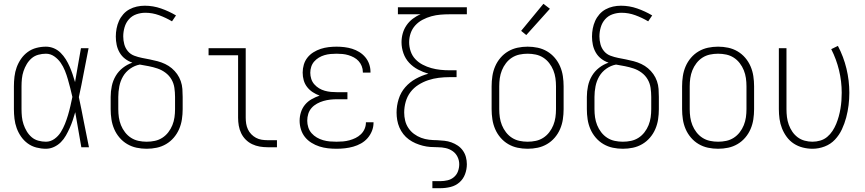

<svg xmlns="http://www.w3.org/2000/svg" viewBox="-20 -773 4540 1008"><path d="M221 8Q196 8 171 1.5Q146 -5 125.5 -20Q105 -35 90.5 -56Q76 -77 67.5 -100.5Q59 -124 56 -149.5Q53 -175 53 -200V-320Q53 -345 56 -370.5Q59 -396 67.5 -419.5Q76 -443 90.5 -464Q105 -485 125.5 -500Q146 -515 171 -521.5Q196 -528 221 -528Q243 -528 263 -519.5Q283 -511 298.5 -495.5Q314 -480 325.5 -461.5Q337 -443 345.5 -423.5Q354 -404 361 -383.5Q368 -363 374 -342Q382 -387 389.5 -431.5Q397 -476 405 -520H445Q432 -456 420 -391.5Q408 -327 394 -263Q408 -198 420.5 -132Q433 -66 447 0H407Q399 -46 391 -92Q383 -138 375 -184Q369 -163 362 -142Q355 -121 346 -101Q337 -81 326 -61.5Q315 -42 299.5 -26.5Q284 -11 263.5 -1.5Q243 8 221 8ZM221 -29Q245 -29 265.5 -43.5Q286 -58 299 -79Q312 -100 321 -122.5Q330 -145 337 -168.5Q344 -192 349.5 -216Q355 -240 360 -264Q355 -287 349 -310Q343 -333 336.5 -356Q330 -379 321 -401.5Q312 -424 298.5 -443.5Q285 -463 265 -477Q245 -491 221 -491Q201 -491 181 -485.5Q161 -480 146 -467Q131 -454 120.5 -436.5Q110 -419 103.5 -399.5Q97 -380 95 -360Q93 -340 93 -320V-200Q93 -180 95 -160Q97 -140 103.5 -120.5Q110 -101 120.5 -83.5Q131 -66 146 -53Q161 -40 181 -34.5Q201 -29 221 -29Z M750 8Q723 8 697 2.5Q671 -3 648 -16.5Q625 -30 607.5 -50.5Q590 -71 579.5 -95.5Q569 -120 565 -146.5Q561 -173 561 -200V-264Q561 -293 567 -321.5Q573 -350 587.5 -374.5Q602 -399 625 -417Q648 -435 675 -444Q654 -451 636.5 -464.5Q619 -478 608 -497Q597 -516 592.5 -537.5Q588 -559 588 -581Q588 -602 592 -623Q596 -644 604.5 -663Q613 -682 627 -698Q641 -714 659.5 -724Q678 -734 698.5 -738.5Q719 -743 740 -743Q784 -743 825.5 -728.5Q867 -714 904 -692L883 -661Q851 -680 815.5 -693Q780 -706 743 -706Q719 -706 696 -698Q673 -690 657 -672Q641 -654 634 -630Q627 -606 627 -582Q627 -561 632.5 -540.5Q638 -520 651.5 -504Q665 -488 685 -480.5Q705 -473 725.5 -469Q746 -465 766.5 -461Q787 -457 807.5 -451.5Q828 -446 847 -437Q866 -428 882 -414.5Q898 -401 910 -384Q922 -367 929 -347Q936 -327 937.5 -306Q939 -285 939 -264V-200Q939 -173 935 -146.5Q931 -120 920.5 -95.5Q910 -71 892.5 -50.5Q875 -30 852 -16.5Q829 -3 803 2.5Q777 8 750 8ZM750 -29Q772 -29 793 -33.5Q814 -38 832 -49.5Q850 -61 863.5 -78.5Q877 -96 885 -116Q893 -136 896 -157Q899 -178 899 -200V-264Q899 -288 895.5 -312Q892 -336 880 -356.5Q868 -377 848.5 -391.5Q829 -406 806.5 -413.5Q784 -421 761 -425.5Q738 -430 714 -434Q687 -429 663.5 -412.5Q640 -396 626 -372Q612 -348 606.5 -320Q601 -292 601 -264V-200Q601 -178 604 -157Q607 -136 615 -116Q623 -96 636.5 -78.5Q650 -61 668 -49.5Q686 -38 707 -33.5Q728 -29 750 -29Z M1385 0Q1364 0 1343.5 -3.5Q1323 -7 1304 -16Q1285 -25 1270 -40Q1255 -55 1246 -74Q1237 -93 1233.5 -113.5Q1230 -134 1230 -155V-483H1075V-520H1270V-155Q1270 -139 1272.5 -123.5Q1275 -108 1281.5 -94Q1288 -80 1299 -68.5Q1310 -57 1324 -49.5Q1338 -42 1353.5 -39.5Q1369 -37 1385 -37H1434V0Z M1747 8Q1724 8 1701.5 5.5Q1679 3 1657 -4Q1635 -11 1615 -23.5Q1595 -36 1581 -53.5Q1567 -71 1560 -93.5Q1553 -116 1553 -139Q1553 -162 1560 -184Q1567 -206 1581.5 -223.5Q1596 -241 1616.5 -252.5Q1637 -264 1658 -271Q1639 -278 1622 -289Q1605 -300 1592.5 -316Q1580 -332 1574.5 -351.5Q1569 -371 1569 -392Q1569 -413 1575 -433.5Q1581 -454 1594 -470.5Q1607 -487 1625.5 -498.5Q1644 -510 1664 -516.5Q1684 -523 1705 -525.5Q1726 -528 1747 -528Q1768 -528 1788.5 -525.5Q1809 -523 1828.5 -517Q1848 -511 1866 -500Q1884 -489 1897.5 -473Q1911 -457 1918 -437Q1925 -417 1925 -397Q1925 -395 1925 -394Q1925 -393 1925 -392H1885Q1885 -393 1885 -393.5Q1885 -394 1885 -395Q1885 -411 1879 -426Q1873 -441 1862.5 -452.5Q1852 -464 1838 -471.5Q1824 -479 1809 -483.5Q1794 -488 1778.5 -489.5Q1763 -491 1747 -491Q1731 -491 1715 -489.5Q1699 -488 1683.5 -483.5Q1668 -479 1654 -470.5Q1640 -462 1629.5 -450Q1619 -438 1614 -422.5Q1609 -407 1609 -391Q1609 -375 1614 -359Q1619 -343 1630 -330.5Q1641 -318 1655 -309.5Q1669 -301 1685 -296.5Q1701 -292 1717.5 -290.5Q1734 -289 1750 -289H1804V-252H1750Q1732 -252 1714 -250Q1696 -248 1678.5 -243Q1661 -238 1644.5 -229Q1628 -220 1616 -206.5Q1604 -193 1598.5 -175.5Q1593 -158 1593 -139Q1593 -122 1598.5 -104.5Q1604 -87 1616 -73.5Q1628 -60 1643.5 -51Q1659 -42 1676.5 -37Q1694 -32 1711.5 -30.5Q1729 -29 1747 -29Q1764 -29 1781 -30.5Q1798 -32 1814.5 -36.5Q1831 -41 1846.5 -48.5Q1862 -56 1874.5 -68Q1887 -80 1894 -96Q1901 -112 1901 -129Q1901 -129 1901 -129.5Q1901 -130 1901 -131H1941Q1941 -130 1941 -129.5Q1941 -129 1941 -128Q1941 -106 1932.5 -85Q1924 -64 1909.5 -47.5Q1895 -31 1875.5 -20Q1856 -9 1834.5 -3Q1813 3 1791 5.5Q1769 8 1747 8Z M2250 215V178H2292Q2311 178 2330 173.5Q2349 169 2363.5 156.5Q2378 144 2384.5 126Q2391 108 2391 89Q2391 69 2382 50.5Q2373 32 2356.5 20.5Q2340 9 2320 4.5Q2300 0 2279.5 0Q2259 0 2239 -1.5Q2219 -3 2199.5 -8Q2180 -13 2161.5 -21Q2143 -29 2126.5 -41Q2110 -53 2097.5 -69Q2085 -85 2077 -103.5Q2069 -122 2065.5 -142Q2062 -162 2062 -182Q2062 -182 2062 -182Q2062 -182 2062 -182Q2062 -218 2073 -253Q2084 -288 2107.5 -315Q2131 -342 2163 -359.5Q2195 -377 2229 -386Q2201 -394 2174.5 -408Q2148 -422 2128 -443.5Q2108 -465 2098 -493.5Q2088 -522 2088 -551Q2088 -575 2094.5 -598Q2101 -621 2114.5 -640.5Q2128 -660 2147 -674.5Q2166 -689 2188 -698H2069V-735H2431V-698H2340Q2316 -698 2292 -696Q2268 -694 2244.5 -687.5Q2221 -681 2199 -669.5Q2177 -658 2160.5 -640Q2144 -622 2136 -599Q2128 -576 2128 -551Q2128 -527 2136 -503.5Q2144 -480 2160.5 -462.5Q2177 -445 2199 -433.5Q2221 -422 2244.5 -415.5Q2268 -409 2292 -406.5Q2316 -404 2340 -404H2377V-368H2340Q2312 -368 2283.5 -364.5Q2255 -361 2228 -352Q2201 -343 2176.5 -327.5Q2152 -312 2135 -289.5Q2118 -267 2110 -239Q2102 -211 2102 -182Q2102 -161 2107 -140Q2112 -119 2124 -101Q2136 -83 2153.5 -70Q2171 -57 2191 -49.5Q2211 -42 2232.5 -39.5Q2254 -37 2275 -37Q2294 -36 2313 -34Q2332 -32 2350 -25.5Q2368 -19 2383.5 -8.5Q2399 2 2410 17.5Q2421 33 2426 51.5Q2431 70 2431 89Q2431 116 2421.5 141.5Q2412 167 2392 184.5Q2372 202 2345.5 208.5Q2319 215 2292 215Z M2750 8Q2723 8 2697 2.5Q2671 -3 2648 -16.5Q2625 -30 2607.5 -50.5Q2590 -71 2579.5 -95.5Q2569 -120 2565 -146.5Q2561 -173 2561 -200V-320Q2561 -347 2565 -373.5Q2569 -400 2579.5 -424.5Q2590 -449 2607.5 -469.5Q2625 -490 2648 -503.5Q2671 -517 2697 -522.5Q2723 -528 2750 -528Q2777 -528 2803 -522.5Q2829 -517 2852 -503.5Q2875 -490 2892.5 -469.5Q2910 -449 2920.5 -424.5Q2931 -400 2935 -373.5Q2939 -347 2939 -320V-200Q2939 -173 2935 -146.5Q2931 -120 2920.5 -95.5Q2910 -71 2892.5 -50.5Q2875 -30 2852 -16.5Q2829 -3 2803 2.5Q2777 8 2750 8ZM2750 -29Q2772 -29 2793 -33.5Q2814 -38 2832 -49.5Q2850 -61 2863.5 -78.5Q2877 -96 2885 -116Q2893 -136 2896 -157Q2899 -178 2899 -200V-320Q2899 -342 2896 -363Q2893 -384 2885 -404Q2877 -424 2863.5 -441.5Q2850 -459 2832 -470.5Q2814 -482 2793 -486.5Q2772 -491 2750 -491Q2728 -491 2707 -486.5Q2686 -482 2668 -470.5Q2650 -459 2636.5 -441.5Q2623 -424 2615 -404Q2607 -384 2604 -363Q2601 -342 2601 -320V-200Q2601 -178 2604 -157Q2607 -136 2615 -116Q2623 -96 2636.5 -78.5Q2650 -61 2668 -49.5Q2686 -38 2707 -33.5Q2728 -29 2750 -29ZM2743 -589 2716 -611 2833 -753 2867 -727Z M3250 8Q3223 8 3197 2.5Q3171 -3 3148 -16.5Q3125 -30 3107.5 -50.5Q3090 -71 3079.5 -95.5Q3069 -120 3065 -146.5Q3061 -173 3061 -200V-264Q3061 -293 3067 -321.5Q3073 -350 3087.5 -374.5Q3102 -399 3125 -417Q3148 -435 3175 -444Q3154 -451 3136.5 -464.5Q3119 -478 3108 -497Q3097 -516 3092.5 -537.5Q3088 -559 3088 -581Q3088 -602 3092 -623Q3096 -644 3104.5 -663Q3113 -682 3127 -698Q3141 -714 3159.5 -724Q3178 -734 3198.5 -738.5Q3219 -743 3240 -743Q3284 -743 3325.5 -728.5Q3367 -714 3404 -692L3383 -661Q3351 -680 3315.5 -693Q3280 -706 3243 -706Q3219 -706 3196 -698Q3173 -690 3157 -672Q3141 -654 3134 -630Q3127 -606 3127 -582Q3127 -561 3132.5 -540.5Q3138 -520 3151.5 -504Q3165 -488 3185 -480.5Q3205 -473 3225.5 -469Q3246 -465 3266.5 -461Q3287 -457 3307.5 -451.5Q3328 -446 3347 -437Q3366 -428 3382 -414.5Q3398 -401 3410 -384Q3422 -367 3429 -347Q3436 -327 3437.5 -306Q3439 -285 3439 -264V-200Q3439 -173 3435 -146.5Q3431 -120 3420.5 -95.5Q3410 -71 3392.5 -50.5Q3375 -30 3352 -16.5Q3329 -3 3303 2.5Q3277 8 3250 8ZM3250 -29Q3272 -29 3293 -33.5Q3314 -38 3332 -49.5Q3350 -61 3363.5 -78.5Q3377 -96 3385 -116Q3393 -136 3396 -157Q3399 -178 3399 -200V-264Q3399 -288 3395.5 -312Q3392 -336 3380 -356.5Q3368 -377 3348.5 -391.5Q3329 -406 3306.5 -413.5Q3284 -421 3261 -425.5Q3238 -430 3214 -434Q3187 -429 3163.5 -412.5Q3140 -396 3126 -372Q3112 -348 3106.5 -320Q3101 -292 3101 -264V-200Q3101 -178 3104 -157Q3107 -136 3115 -116Q3123 -96 3136.5 -78.5Q3150 -61 3168 -49.5Q3186 -38 3207 -33.5Q3228 -29 3250 -29Z M3750 8Q3723 8 3697 2.5Q3671 -3 3648 -16.5Q3625 -30 3607.5 -50.5Q3590 -71 3579.5 -95.5Q3569 -120 3565 -146.5Q3561 -173 3561 -200V-320Q3561 -347 3565 -373.5Q3569 -400 3579.5 -424.5Q3590 -449 3607.5 -469.5Q3625 -490 3648 -503.5Q3671 -517 3697 -522.5Q3723 -528 3750 -528Q3777 -528 3803 -522.5Q3829 -517 3852 -503.5Q3875 -490 3892.5 -469.5Q3910 -449 3920.5 -424.5Q3931 -400 3935 -373.5Q3939 -347 3939 -320V-200Q3939 -173 3935 -146.5Q3931 -120 3920.5 -95.5Q3910 -71 3892.5 -50.5Q3875 -30 3852 -16.5Q3829 -3 3803 2.5Q3777 8 3750 8ZM3750 -29Q3772 -29 3793 -33.5Q3814 -38 3832 -49.5Q3850 -61 3863.5 -78.5Q3877 -96 3885 -116Q3893 -136 3896 -157Q3899 -178 3899 -200V-320Q3899 -342 3896 -363Q3893 -384 3885 -404Q3877 -424 3863.5 -441.5Q3850 -459 3832 -470.5Q3814 -482 3793 -486.5Q3772 -491 3750 -491Q3728 -491 3707 -486.5Q3686 -482 3668 -470.5Q3650 -459 3636.5 -441.5Q3623 -424 3615 -404Q3607 -384 3604 -363Q3601 -342 3601 -320V-200Q3601 -178 3604 -157Q3607 -136 3615 -116Q3623 -96 3636.5 -78.5Q3650 -61 3668 -49.5Q3686 -38 3707 -33.5Q3728 -29 3750 -29Z M4246 8Q4220 8 4194.5 1.5Q4169 -5 4147.5 -19Q4126 -33 4110.5 -54Q4095 -75 4085.5 -99Q4076 -123 4072.5 -148.5Q4069 -174 4069 -200V-520H4109V-200Q4109 -179 4111.5 -158.5Q4114 -138 4121 -118.5Q4128 -99 4139.5 -82Q4151 -65 4167.5 -52.5Q4184 -40 4204.5 -34.5Q4225 -29 4245 -29Q4266 -29 4286.5 -35Q4307 -41 4323 -54.5Q4339 -68 4350.5 -85.5Q4362 -103 4370 -122.5Q4378 -142 4383.5 -162Q4389 -182 4392.5 -203Q4396 -224 4397.5 -244.5Q4399 -265 4399 -286Q4399 -346 4385 -404Q4371 -462 4344 -515L4379 -532Q4409 -475 4424 -412.5Q4439 -350 4439 -286Q4439 -253 4435 -220.5Q4431 -188 4422.5 -156Q4414 -124 4400 -94Q4386 -64 4363.5 -40Q4341 -16 4309.5 -4Q4278 8 4246 8Z"/></svg>

Font: Iosevka SS04 Extralight
Style: Regular
Weight: 200
Monospace: yes
Designer: Belleve Invis
Foundry: Belleve Invis
Version: Version 19.0.0; ttfautohint (v1.8.4)